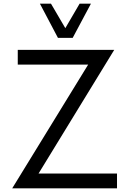

<svg xmlns="http://www.w3.org/2000/svg" viewBox="-20 -1020 700 1040"><path d="M373.8 -815H293.8L196.2 -1000H256.2L333.8 -867.5L411.2 -1000H472.5ZM188.8 -80H613.8V0H46.2L457.5 -670H76.2V-750H598.8Z"/></svg>

Font: Now Alt
Style: Regular
Weight: 400
Designer: Alfredo Marco Pradil
Foundry: Alfredo Marco Pradil
Version: Version 1.002;PS 001.002;hotconv 1.0.88;makeotf.lib2.5.64775